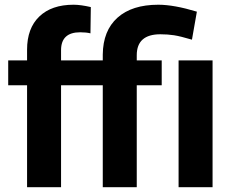

<svg xmlns="http://www.w3.org/2000/svg" viewBox="-20 -780 968 800"><path d="M92.8 0V-424.8H14.2V-528.3H92.8V-573.2Q92.8 -662.1 143.8 -711.2Q194.8 -760.3 286.6 -760.3Q315.9 -760.3 358.4 -750.5L356.9 -641.1Q339.4 -645.5 314 -645.5Q234.4 -645.5 234.4 -570.8V-528.3H408.2V-552.7Q409.2 -652.3 469.5 -706.3Q529.8 -760.3 639.6 -760.3Q705.1 -760.3 800.3 -731.4L779.8 -614.7Q731.9 -628.9 705.3 -633.1Q678.7 -637.2 648.4 -637.2Q549.8 -637.2 549.8 -549.8V-528.3H653.8V-424.8H549.8V0H408.2V-424.8H234.4V0ZM865.7 0H724.1V-528.3H865.7Z"/></svg>

Font: Robotiche
Style: Bold
Weight: 700
Designer: Google
Version: Version 2.001150; 2014